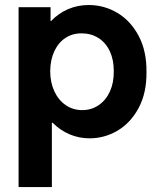

<svg xmlns="http://www.w3.org/2000/svg" viewBox="-20 -552 641 777"><path d="M55.2 -522.9H184.6V-466.8H186.5Q216.3 -498 255.4 -514.9Q294.4 -531.7 339.4 -531.7Q401.4 -531.7 455.1 -499.8Q508.8 -467.8 541.3 -406.5Q573.7 -345.2 572.8 -260.7Q573.7 -176.3 541.3 -115.5Q508.8 -54.7 455.8 -23.4Q402.8 7.8 342.8 7.8Q299.8 7.8 261.5 -8.5Q223.1 -24.9 192.9 -55.2H189.9V205.1H55.2ZM440.4 -263.2Q440.9 -309.1 424.6 -344.2Q408.2 -379.4 378.4 -398.2Q348.6 -417 310.5 -417Q274.4 -417.5 245.6 -398.9Q216.8 -380.4 200.2 -345.5Q183.6 -310.5 183.1 -263.2Q183.6 -217.3 200.2 -181.9Q216.8 -146.5 246.1 -126.5Q275.4 -106.4 312.5 -106.4Q350.1 -106.4 379.4 -126.5Q408.7 -146.5 424.8 -181.9Q440.9 -217.3 440.4 -263.2Z"/></svg>

Font: Reddit Sans
Style: Bold
Weight: 700
Designer: Stephen Hutchings
Foundry: Reddit
Version: Version 1.013